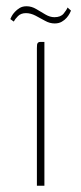

<svg xmlns="http://www.w3.org/2000/svg" viewBox="-20 -594 260 614"><path d="M98 0Q98 -110 98 -220Q98 -330 98 -440Q98 -447 98.5 -451Q99 -455 101.5 -457.5Q104 -460 109 -460H122V0ZM155 -519Q139 -519 124 -527.5Q109 -536 93.5 -544Q78 -552 63 -552Q47 -552 37.5 -542.5Q28 -533 24 -525L13 -533Q14 -536 17.5 -542.5Q21 -549 27.5 -556Q34 -563 43 -568.5Q52 -574 65 -574Q81 -574 96 -565Q111 -556 125.5 -547.5Q140 -539 154 -539Q174 -539 183.5 -550.5Q193 -562 196 -570L207 -560Q206 -557 202.5 -550.5Q199 -544 193 -537Q187 -530 177.5 -524.5Q168 -519 155 -519Z"/></svg>

Font: Genos Thin Thin
Style: Regular
Weight: 250
Version: Version 1.010